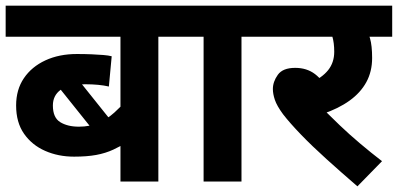

<svg xmlns="http://www.w3.org/2000/svg" viewBox="-20 -642 1407 679"><path d="M634 -512H540V0H406V-185L440 -145Q409 -126 381 -113Q353 -100 320 -94Q287 -88 242 -88Q186 -88 139.5 -108.5Q93 -129 65 -169Q37 -209 37 -269Q37 -325 64.5 -365.5Q92 -406 140.5 -428.5Q189 -451 252 -451Q280 -451 303.5 -450Q327 -449 345.5 -447.5Q364 -446 375 -443L365 -336Q348 -340 327 -342Q306 -344 283 -344Q221 -344 194 -324Q167 -304 167 -269Q167 -226 193 -210Q219 -194 259 -194Q298 -194 328.5 -207.5Q359 -221 384.5 -244Q410 -267 434 -294L406 -203V-512H0V-622H634ZM221 -405 393 -190 337 -147 149 -382Z M834 -512V0H700V-512H620V-622H929V-512Z M1258 -512 1270 -551Q1281 -532 1288.5 -506.5Q1296 -481 1296 -437Q1296 -389 1275.5 -351.5Q1255 -314 1216 -286Q1177 -258 1121 -239L1122 -257Q1148 -231 1181.5 -199Q1215 -167 1253.5 -134.5Q1292 -102 1331 -72L1244 17Q1186 -33 1134.5 -79.5Q1083 -126 1044 -166.5Q1005 -207 981 -238Q959 -268 952 -289Q945 -310 945 -327Q945 -353 962.5 -377.5Q980 -402 1024 -402Q1065 -402 1094 -380Q1123 -358 1148 -311L1076 -348Q1119 -367 1140.5 -394Q1162 -421 1162 -459Q1162 -491 1155 -514Q1148 -537 1137 -553L1172 -512H914V-622H1367V-512Z"/></svg>

Font: Noto Sans Devanagari
Style: Regular
Weight: 400
Designer: Jelle Bosma - Monotype Design Team
Foundry: Monotype Imaging Inc.
Version: Version 2.003